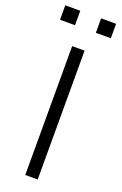

<svg xmlns="http://www.w3.org/2000/svg" viewBox="-169 -938 628 987"><g transform="rotate(20 145.0 -445.0)"><path d="M111 0V-705H179V0ZM202 -811V-890H284V-811ZM6 -811V-890H88V-811Z"/></g></svg>

Font: Nunito Sans 10pt SemiExpanded Light
Style: Regular
Weight: 300
Width: 6
Designer: Vernon Adams
Foundry: Vernon Adams
Version: Version 3.101;gftools[0.9.27]